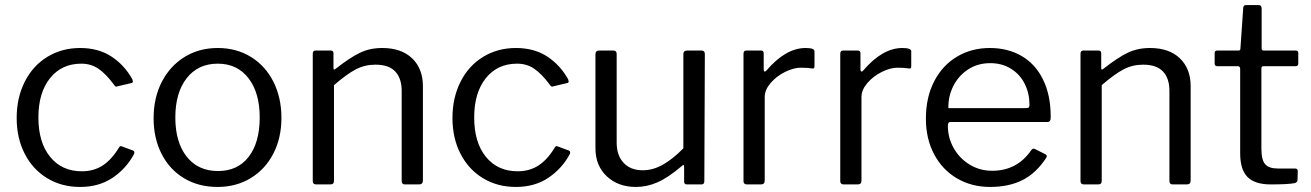

<svg xmlns="http://www.w3.org/2000/svg" viewBox="-20 -730 5191 760"><path d="M504 -416 506 -408Q506 -402 499 -401L444 -388L441 -387Q436 -387 431 -395Q399 -438 369.5 -458Q340 -478 302 -478Q224 -478 178 -420.5Q132 -363 132 -265Q132 -166 178.5 -109Q225 -52 304 -52Q351 -52 386.5 -75Q422 -98 451 -146Q454 -151 457 -151.5Q460 -152 464 -150L507 -134Q514 -131 511 -121Q480 -63 426 -26.5Q372 10 297 10Q224 10 167 -24.5Q110 -59 78 -121Q46 -183 46 -263Q46 -343 78 -406.5Q110 -470 167.5 -505Q225 -540 297 -540Q370 -540 421.5 -506Q473 -472 504 -416Z M588 -262Q588 -343 620.5 -406Q653 -469 710.5 -504.5Q768 -540 842 -540Q916 -540 973.5 -504.5Q1031 -469 1062.5 -406Q1094 -343 1094 -263Q1094 -184 1062 -122Q1030 -60 972.5 -25Q915 10 841 10Q766 10 708.5 -24.5Q651 -59 619.5 -121Q588 -183 588 -262ZM1008 -265Q1008 -363 963.5 -420.5Q919 -478 842 -478Q764 -478 719 -420.5Q674 -363 674 -265Q674 -167 719 -110Q764 -53 843 -53Q921 -53 964.5 -109.5Q1008 -166 1008 -265Z M1218 -13V-517Q1218 -530 1229 -530H1289Q1300 -530 1300 -519V-461Q1300 -450 1309 -458Q1365 -502 1404.5 -521Q1444 -540 1493 -540Q1569 -540 1611.5 -499Q1654 -458 1654 -389V-16Q1654 0 1639 0H1583Q1570 0 1570 -13V-370Q1570 -420 1544.5 -447Q1519 -474 1466 -474Q1424 -474 1388.5 -455.5Q1353 -437 1302 -393V-15Q1302 -7 1298.5 -3.5Q1295 0 1287 0H1232Q1218 0 1218 -13Z M2229 -416 2231 -408Q2231 -402 2224 -401L2169 -388L2166 -387Q2161 -387 2156 -395Q2124 -438 2094.5 -458Q2065 -478 2027 -478Q1949 -478 1903 -420.5Q1857 -363 1857 -265Q1857 -166 1903.5 -109Q1950 -52 2029 -52Q2076 -52 2111.5 -75Q2147 -98 2176 -146Q2179 -151 2182 -151.5Q2185 -152 2189 -150L2232 -134Q2239 -131 2236 -121Q2205 -63 2151 -26.5Q2097 10 2022 10Q1949 10 1892 -24.5Q1835 -59 1803 -121Q1771 -183 1771 -263Q1771 -343 1803 -406.5Q1835 -470 1892.5 -505Q1950 -540 2022 -540Q2095 -540 2146.5 -506Q2198 -472 2229 -416Z M2685 -143V-516Q2685 -530 2701 -530H2756Q2770 -530 2770 -516L2768 -13Q2768 0 2757 0H2699Q2688 0 2688 -11V-70Q2688 -82 2679 -73Q2625 -27 2583 -8.5Q2541 10 2497 10Q2427 10 2382 -32Q2337 -74 2337 -143V-515Q2337 -530 2352 -530H2408Q2421 -530 2421 -516V-165Q2421 -115 2448.5 -85.5Q2476 -56 2524 -56Q2565 -56 2604.5 -78.5Q2644 -101 2685 -143Z M2923 -13V-517Q2923 -530 2934 -530H2992Q3003 -530 3003 -519V-454Q3003 -448 3006.5 -447Q3010 -446 3014 -451Q3090 -540 3169 -540Q3204 -540 3204 -527V-467Q3204 -457 3195 -459Q3177 -462 3150 -462Q3121 -462 3087 -445Q3053 -428 3030 -401Q3007 -374 3007 -346V-15Q3007 0 2992 0H2937Q2923 0 2923 -13Z M3306 -13V-517Q3306 -530 3317 -530H3375Q3386 -530 3386 -519V-454Q3386 -448 3389.5 -447Q3393 -446 3397 -451Q3473 -540 3552 -540Q3587 -540 3587 -527V-467Q3587 -457 3578 -459Q3560 -462 3533 -462Q3504 -462 3470 -445Q3436 -428 3413 -401Q3390 -374 3390 -346V-15Q3390 0 3375 0H3320Q3306 0 3306 -13Z M3907 -54Q4007 -54 4063 -137Q4067 -141 4070 -141.5Q4073 -142 4077 -140L4119 -119Q4127 -114 4121 -105Q4082 -45 4028 -17.5Q3974 10 3899 10Q3826 10 3768 -24Q3710 -58 3677.5 -119.5Q3645 -181 3645 -260Q3645 -345 3678 -408.5Q3711 -472 3768.5 -506Q3826 -540 3898 -540Q3970 -540 4024.5 -508Q4079 -476 4109 -414.5Q4139 -353 4139 -269V-265Q4139 -256 4136 -251.5Q4133 -247 4124 -247H3741Q3732 -247 3732 -232Q3732 -184 3755.5 -143Q3779 -102 3819 -78Q3859 -54 3907 -54ZM4038 -302Q4049 -302 4052 -304.5Q4055 -307 4055 -316Q4055 -360 4036.5 -397.5Q4018 -435 3982.5 -457.5Q3947 -480 3900 -480Q3849 -480 3811 -454.5Q3773 -429 3753 -388.5Q3733 -348 3734 -302Z M4257 -13V-517Q4257 -530 4268 -530H4328Q4339 -530 4339 -519V-461Q4339 -450 4348 -458Q4404 -502 4443.5 -521Q4483 -540 4532 -540Q4608 -540 4650.5 -499Q4693 -458 4693 -389V-16Q4693 0 4678 0H4622Q4609 0 4609 -13V-370Q4609 -420 4583.5 -447Q4558 -474 4505 -474Q4463 -474 4427.5 -455.5Q4392 -437 4341 -393V-15Q4341 -7 4337.5 -3.5Q4334 0 4326 0H4271Q4257 0 4257 -13Z M4981 -468Q4973 -468 4973 -459V-142Q4973 -97 4988 -80Q5003 -63 5037 -63H5106Q5117 -63 5117 -52L5116 -18Q5116 -8 5104 -5Q5078 0 5010 0Q4947 0 4918 -29.5Q4889 -59 4889 -123V-457Q4889 -468 4879 -468H4799Q4788 -468 4788 -478V-520Q4788 -530 4798 -530H4883Q4890 -530 4890 -538L4901 -697Q4901 -710 4912 -710H4962Q4974 -710 4974 -696V-538Q4974 -530 4982 -530H5108Q5119 -530 5119 -521V-478Q5119 -468 5108 -468Z"/></svg>

Font: Libre Franklin
Style: Regular
Weight: 400
Designer: Pablo Impallari, Rodrigo Fuenzalida
Foundry: Impallari Type
Version: Version 1.002; ttfautohint (v1.5)